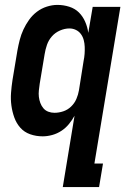

<svg xmlns="http://www.w3.org/2000/svg" viewBox="-20 -548 540 783"><path d="M202 -88Q220 -88 238 -94Q256 -100 270 -113.5Q284 -127 291.5 -144.5Q299 -162 302 -180L321 -300Q324 -314 325 -328.5Q326 -343 325.5 -357Q325 -371 321.5 -384.5Q318 -398 310 -409Q302 -420 289.5 -426Q277 -432 263 -432Q244 -432 224.5 -423.5Q205 -415 191.5 -399.5Q178 -384 171.5 -365Q165 -346 162 -327L142 -207Q140 -193 138.5 -179.5Q137 -166 138.5 -153Q140 -140 144.5 -128Q149 -116 157 -106.5Q165 -97 177 -92.5Q189 -88 202 -88ZM236 215 284 -76Q274 -58 261 -42Q248 -26 230.5 -14.5Q213 -3 193 2.5Q173 8 154 8Q127 8 103 -0.5Q79 -9 63 -27Q47 -45 38.5 -68.5Q30 -92 26.5 -117.5Q23 -143 25 -169.5Q27 -196 31 -222L51 -342Q55 -364 60.5 -385.5Q66 -407 75.5 -427.5Q85 -448 98.5 -467Q112 -486 130.5 -500Q149 -514 171 -521Q193 -528 214 -528Q239 -528 262.5 -520.5Q286 -513 302 -497Q318 -481 327.5 -459Q337 -437 340 -414L358 -520H471L365 119H400L384 215Z"/></svg>

Font: Iosevka Oblique
Style: Bold
Weight: 700
Italic angle: -9°
Monospace: yes
Designer: Belleve Invis
Foundry: Belleve Invis
Version: Version 32.5.0; ttfautohint (v1.8.4)